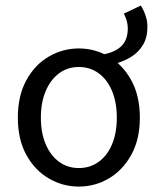

<svg xmlns="http://www.w3.org/2000/svg" viewBox="-20 -677 582 709"><path d="M409.9 -443.1 361.6 -476.2Q405.3 -484.2 428.6 -507.2Q451.9 -530.2 451.9 -572.4Q451.9 -586.6 447.9 -600.7Q443.8 -614.7 437.2 -626.6L500 -656.6Q510.1 -641 517.2 -620.4Q524.4 -599.9 524.4 -578.1Q524.4 -538.7 508.1 -511.5Q491.8 -484.3 465.6 -467.9Q439.5 -451.5 409.9 -443.1ZM271.2 12Q211.6 12 160.1 -18.1Q108.7 -48.1 77.3 -105Q45.9 -161.9 45.9 -242.4Q45.9 -323.5 77.3 -380.8Q108.7 -438 160.1 -468Q211.6 -498.1 271.2 -498.1Q330.7 -498.1 381.9 -468Q433 -438 464.7 -380.8Q496.4 -323.5 496.4 -242.4Q496.4 -161.9 464.7 -105Q433 -48.1 381.9 -18.1Q330.7 12 271.2 12ZM271.2 -56.5Q313 -56.5 344.8 -79.7Q376.6 -102.9 394 -144.8Q411.4 -186.7 411.4 -242.4Q411.4 -298.1 394 -340.3Q376.6 -382.6 344.8 -406.1Q313 -429.6 271.2 -429.6Q229.4 -429.6 197.9 -406.1Q166.4 -382.6 148.6 -340.3Q130.9 -298.1 130.9 -242.4Q130.9 -186.7 148.6 -144.8Q166.4 -102.9 197.9 -79.7Q229.4 -56.5 271.2 -56.5Z"/></svg>

Font: Source Sans 3 VF
Style: Regular
Weight: 200
Designer: Paul D. Hunt
Foundry: Adobe
Version: Version 3.046;hotconv 1.0.118;makeotfexe 2.5.65603